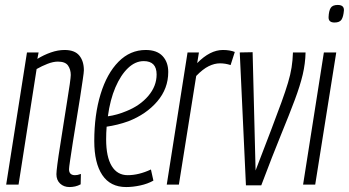

<svg xmlns="http://www.w3.org/2000/svg" viewBox="-20 -746 1410 776"><path d="M89 -534H136L131 -508Q157 -524 185.5 -534Q214 -544 241 -544Q282 -544 300.5 -521.5Q319 -499 319 -462Q319 -454 314.5 -424Q310 -394 303.5 -351Q297 -308 289 -261Q281 -214 274.5 -171.5Q268 -129 263.5 -99Q259 -69 259 -62Q259 -38 283 -38Q288 -38 293.5 -39Q299 -40 307 -43L306 -1Q295 5 283.5 7.5Q272 10 261 10Q238 10 223 -4Q208 -18 208 -42Q208 -52 212 -83Q216 -114 223 -157Q230 -200 237 -246.5Q244 -293 251 -335Q258 -377 262 -406Q266 -435 266 -443Q266 -465 255 -481Q244 -497 214 -497Q195 -497 172 -488Q149 -479 128 -467L55 0H5Z M600 -16Q577 -3 547 3.5Q517 10 490 10Q426 10 393.5 -38.5Q361 -87 361 -176Q361 -282 386.5 -365.5Q412 -449 459 -496.5Q506 -544 569 -544Q614 -544 637 -519.5Q660 -495 660 -455Q660 -388 615.5 -336Q571 -284 499 -256Q477 -248 454.5 -242.5Q432 -237 411 -234Q409 -209 409 -183Q409 -112 431.5 -75Q454 -38 496 -38Q541 -38 590 -61ZM561 -499Q527 -499 497.5 -471Q468 -443 446.5 -393Q425 -343 416 -276Q453 -281 491 -297Q546 -319 579.5 -358.5Q613 -398 613 -445Q613 -499 561 -499Z M784 -534 777 -491Q829 -544 881 -544Q909 -544 929 -536L912 -483Q891 -490 869 -490Q847 -490 823.5 -478.5Q800 -467 773 -439L703 0H654L738 -534Z M1036 3H974L949 -534L1001 -535L1013 -57Q1050 -153 1075.5 -220Q1101 -287 1117.5 -332.5Q1134 -378 1144 -411.5Q1154 -445 1158.5 -473.5Q1163 -502 1164 -534H1215Q1214 -489 1203.5 -444.5Q1193 -400 1171.5 -342.5Q1150 -285 1116 -202Q1082 -119 1036 3Z M1345 -726Q1371 -726 1370 -704Q1368 -679 1360.5 -667Q1353 -655 1332 -655Q1307 -655 1308 -677Q1309 -702 1316.5 -714Q1324 -726 1345 -726ZM1205 0 1289 -534H1339L1254 0Z"/></svg>

Font: Georama Condensed Light
Style: Italic
Weight: 300
Width: 3
Italic angle: -9°
Designer: Jean-Baptiste Levee
Foundry: Production Type
Version: Version 1.000